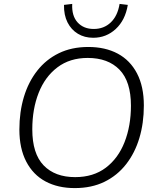

<svg xmlns="http://www.w3.org/2000/svg" viewBox="-20 -953 799 981"><path d="M362 8Q276 8 212.5 -26Q149 -60 114 -127.5Q79 -195 79 -291Q79 -381 102 -457.5Q125 -534 170 -591.5Q215 -649 280.5 -681Q346 -713 431 -713Q518 -713 581.5 -679Q645 -645 680 -578Q715 -511 715 -414Q715 -324 692 -247.5Q669 -171 624 -113.5Q579 -56 513.5 -24Q448 8 362 8ZM364 -48Q457 -48 520.5 -96Q584 -144 616.5 -227Q649 -310 649 -413Q649 -537 590.5 -597Q532 -657 428 -657Q337 -657 273.5 -609Q210 -561 177.5 -478.5Q145 -396 145 -292Q145 -168 203 -108Q261 -48 364 -48ZM456 -760Q412 -760 378 -780.5Q344 -801 325 -838.5Q306 -876 307 -928L349 -933Q346 -872 376.5 -838.5Q407 -805 459 -805Q511 -805 546 -838.5Q581 -872 591 -933L633 -928Q620 -850 571.5 -805Q523 -760 456 -760Z"/></svg>

Font: Nunito Sans 12pt ExtraLight 12pt Light
Style: Italic
Weight: 300
Italic angle: -9°
Version: Version 3.101;gftools[0.9.27]